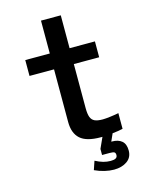

<svg xmlns="http://www.w3.org/2000/svg" viewBox="-139 -837 878 1134"><g transform="rotate(-15 300.0 -270.0)"><path d="M445 47Q484 47 505.5 65.8Q527 84.5 527 124Q527 166 495 188.5Q463 211 415 211Q388 211 357.5 203.8Q327 196.5 298 183L316 130Q341.5 143.5 364 149.8Q386.5 156 409 156Q429 156 439.5 150.2Q450 144.5 450 131Q450 117.5 442.5 113.2Q435 109 414 109H368V72L398 6H388Q301 6 263 -28.2Q225 -62.5 225 -131V-453H75V-550H225V-751H346V-550H501V-453H346V-184Q346 -148 353.2 -128.5Q360.5 -109 377.8 -101Q395 -93 427 -93Q444 -93 475.2 -97Q506.5 -101 525 -105V-9Q501 -3 461.5 1L441 47Z"/></g></svg>

Font: JuliaMono Latin
Style: Bold
Weight: 700
Monospace: yes
Designer: cormullion
Foundry: corm
Version: Version 0.038; ttfautohint (v1.8)